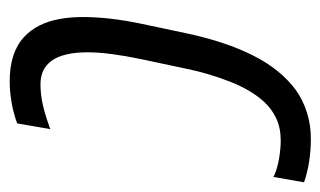

<svg xmlns="http://www.w3.org/2000/svg" viewBox="-196 -522 689 414"><g transform="rotate(-90 149.0 -315.5)"><path d="M56.6 9.8Q31.2 9.8 7.3 6.1Q-16.6 2.4 -37.6 -4.9L-25.9 -71.3Q-24.9 -70.3 -23.9 -70.1Q-22.9 -69.8 -22 -68.8Q-6.3 -62 14.6 -58.6Q35.6 -55.2 52.2 -55.2Q79.6 -55.2 99.9 -64.7Q120.1 -74.2 135.3 -90.3Q162.1 -119.6 179.9 -165.8Q197.8 -211.9 207.5 -259.8L228 -356.4Q234.9 -389.2 238.8 -418.5Q242.7 -447.8 242.7 -472.2Q242.7 -498 238 -517.6Q233.4 -537.1 224.1 -549.8Q215.3 -561.5 202.9 -567.4Q190.4 -573.2 173.8 -573.2Q152.8 -573.2 131.6 -568.6Q110.4 -564 84.5 -554.7Q82.5 -554.2 80.8 -553.5Q79.1 -552.7 77.1 -551.8L89.4 -623.5Q112.3 -631.8 135.7 -635.7Q159.2 -639.6 180.2 -639.6Q210.4 -639.6 234.4 -632.1Q258.3 -624.5 275.4 -608.9Q290.5 -595.2 300.5 -575.4Q310.5 -555.7 314.9 -529.8Q318.8 -507.8 318.8 -481Q318.8 -454.6 315.2 -422.1Q311.5 -389.6 303.7 -353L283.2 -256.3Q274.4 -215.3 262.7 -180.2Q251 -145 236.3 -115.7Q221.2 -85.4 202.6 -62.5Q184.1 -39.6 162.6 -23.4Q140.1 -7.3 113.3 1.2Q86.4 9.8 56.6 9.8Z"/></g></svg>

Font: Open Sans Condensed
Style: Italic
Weight: 400
Width: 3
Italic angle: -12°
Designer: Monotype Design Team
Foundry: Monotype Imaging Inc.
Version: Version 3.000